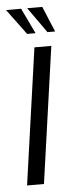

<svg xmlns="http://www.w3.org/2000/svg" viewBox="-52 -666 268 694"><g transform="rotate(-5 82.0 -319.0)"><path d="M17.8 0 87.8 -495H149.1L79.1 0ZM167.3 -545.7H139.6L74 -638.2H128.8ZM96.3 -545.7H65.8L-2.7 -638.2H52Z"/></g></svg>

Font: Alumni Sans SC Thin
Style: Italic
Weight: 100
Italic angle: -8°
Designer: Robert E. Leuschke
Foundry: Robert E. Leuschke
Version: Version 1.016